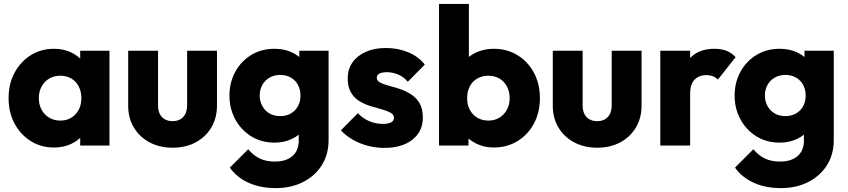

<svg xmlns="http://www.w3.org/2000/svg" viewBox="-20 -746 4347 984"><path d="M257 10Q190 10 137.5 -23Q85 -56 54.5 -113Q24 -170 24 -243Q24 -316 54.5 -373Q85 -430 137.5 -463Q190 -496 257 -496Q306 -496 345.5 -477Q385 -458 410 -424.5Q435 -391 438 -348V-138Q435 -95 410.5 -61.5Q386 -28 346 -9Q306 10 257 10ZM288 -128Q337 -128 367 -160.5Q397 -193 397 -243Q397 -277 383.5 -303Q370 -329 345.5 -343.5Q321 -358 289 -358Q257 -358 232.5 -343.5Q208 -329 193.5 -303Q179 -277 179 -243Q179 -210 193 -184Q207 -158 232 -143Q257 -128 288 -128ZM391 0V-131L414 -249L391 -367V-486H541V0Z M865 11Q798 11 746.5 -16.5Q695 -44 666 -92.5Q637 -141 637 -204V-486H790V-206Q790 -181 798.5 -163Q807 -145 824 -135Q841 -125 865 -125Q899 -125 919 -146.5Q939 -168 939 -206V-486H1092V-205Q1092 -141 1063 -92.5Q1034 -44 983 -16.5Q932 11 865 11Z M1394 218Q1314 218 1253.5 190.5Q1193 163 1158 113L1252 19Q1278 50 1310.5 66Q1343 82 1389 82Q1446 82 1478.5 54Q1511 26 1511 -25V-149L1537 -255L1514 -361V-486H1664V-29Q1664 46 1629 101Q1594 156 1533 187Q1472 218 1394 218ZM1387 -15Q1320 -15 1268 -47Q1216 -79 1186 -134Q1156 -189 1156 -256Q1156 -324 1186 -378.5Q1216 -433 1268 -464.5Q1320 -496 1387 -496Q1437 -496 1476.5 -477.5Q1516 -459 1540.5 -425.5Q1565 -392 1568 -348V-163Q1565 -120 1540.5 -86.5Q1516 -53 1476 -34Q1436 -15 1387 -15ZM1416 -151Q1448 -151 1471.5 -165Q1495 -179 1507.5 -202.5Q1520 -226 1520 -256Q1520 -286 1507.5 -310Q1495 -334 1471.5 -348Q1448 -362 1416 -362Q1385 -362 1361 -348Q1337 -334 1324 -310Q1311 -286 1311 -256Q1311 -228 1324 -203.5Q1337 -179 1360.5 -165Q1384 -151 1416 -151Z M1949 12Q1906 12 1864.5 1Q1823 -10 1787.5 -30.5Q1752 -51 1727 -78L1814 -166Q1838 -140 1871 -125.5Q1904 -111 1943 -111Q1970 -111 1984.5 -119Q1999 -127 1999 -141Q1999 -159 1981.5 -168.5Q1964 -178 1937 -185.5Q1910 -193 1880 -202Q1850 -211 1823 -227Q1796 -243 1779 -271.5Q1762 -300 1762 -344Q1762 -391 1786 -425.5Q1810 -460 1854 -480Q1898 -500 1957 -500Q2019 -500 2071.5 -478.5Q2124 -457 2157 -415L2070 -327Q2047 -354 2018.5 -365Q1990 -376 1963 -376Q1937 -376 1924 -368.5Q1911 -361 1911 -347Q1911 -332 1928 -323Q1945 -314 1972 -307Q1999 -300 2029 -290Q2059 -280 2086 -263Q2113 -246 2130 -217.5Q2147 -189 2147 -143Q2147 -72 2093.5 -30Q2040 12 1949 12Z M2510 10Q2461 10 2420 -10.5Q2379 -31 2353 -65.5Q2327 -100 2323 -143V-348Q2327 -391 2353 -424.5Q2379 -458 2420 -477Q2461 -496 2510 -496Q2579 -496 2632.5 -463Q2686 -430 2716.5 -373Q2747 -316 2747 -243Q2747 -170 2716.5 -113Q2686 -56 2632.5 -23Q2579 10 2510 10ZM2230 0V-726H2383V-367L2358 -249L2381 -131V0ZM2483 -128Q2515 -128 2539.5 -143Q2564 -158 2578 -184Q2592 -210 2592 -243Q2592 -277 2578 -303Q2564 -329 2539.5 -343.5Q2515 -358 2483 -358Q2451 -358 2426 -343.5Q2401 -329 2387.5 -303Q2374 -277 2374 -243Q2374 -209 2388 -183Q2402 -157 2426.5 -142.5Q2451 -128 2483 -128Z M3041 11Q2974 11 2922.5 -16.5Q2871 -44 2842 -92.5Q2813 -141 2813 -204V-486H2966V-206Q2966 -181 2974.5 -163Q2983 -145 3000 -135Q3017 -125 3041 -125Q3075 -125 3095 -146.5Q3115 -168 3115 -206V-486H3268V-205Q3268 -141 3239 -92.5Q3210 -44 3159 -16.5Q3108 11 3041 11Z M3364 0V-486H3517V0ZM3517 -267 3453 -317Q3472 -402 3517 -449Q3562 -496 3642 -496Q3677 -496 3703.5 -485.5Q3730 -475 3750 -453L3659 -338Q3649 -349 3634 -355Q3619 -361 3600 -361Q3562 -361 3539.5 -337.5Q3517 -314 3517 -267Z M3983 218Q3903 218 3842.5 190.5Q3782 163 3747 113L3841 19Q3867 50 3899.5 66Q3932 82 3978 82Q4035 82 4067.5 54Q4100 26 4100 -25V-149L4126 -255L4103 -361V-486H4253V-29Q4253 46 4218 101Q4183 156 4122 187Q4061 218 3983 218ZM3976 -15Q3909 -15 3857 -47Q3805 -79 3775 -134Q3745 -189 3745 -256Q3745 -324 3775 -378.5Q3805 -433 3857 -464.5Q3909 -496 3976 -496Q4026 -496 4065.5 -477.5Q4105 -459 4129.5 -425.5Q4154 -392 4157 -348V-163Q4154 -120 4129.5 -86.5Q4105 -53 4065 -34Q4025 -15 3976 -15ZM4005 -151Q4037 -151 4060.5 -165Q4084 -179 4096.5 -202.5Q4109 -226 4109 -256Q4109 -286 4096.5 -310Q4084 -334 4060.5 -348Q4037 -362 4005 -362Q3974 -362 3950 -348Q3926 -334 3913 -310Q3900 -286 3900 -256Q3900 -228 3913 -203.5Q3926 -179 3949.5 -165Q3973 -151 4005 -151Z"/></svg>

Font: Outfit Thin
Style: Bold
Weight: 700
Version: Version 1.100;gftools[0.9.27]